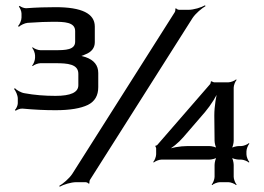

<svg xmlns="http://www.w3.org/2000/svg" viewBox="-20 -686 996 723"><path d="M275 -408V-365C275 -338 246 -325 189 -325C149 -325 110 -328 72 -335C59 -337 42 -347 36 -354L33 -351C39 -344 47 -327 47 -315V-297C47 -289 41 -276 36 -272L39 -269C44 -273 57 -278 65 -277C108 -273 149 -271 189 -271C244 -271 284 -278 311 -291C337 -304 350 -326 350 -358V-411C350 -440 334 -460 302 -471C293 -474 281 -477 274 -477V-473C281 -473 293 -477 301 -481C325 -490 337 -506 337 -527V-586C337 -635 288 -659 189 -659C155 -659 118 -658 78 -655C70 -655 58 -660 54 -664L51 -661C55 -657 61 -644 61 -635V-620C61 -609 54 -594 48 -588L51 -585C57 -591 73 -599 84 -600C126 -603 158 -604 180 -604C222 -604 263 -603 263 -569V-529C263 -498 226 -497 189 -497H132C123 -497 108 -503 103 -508L101 -506C106 -501 112 -486 112 -477V-468C112 -459 106 -444 101 -439L103 -437C108 -442 123 -448 132 -448H189C234 -448 275 -445 275 -408ZM908 -105V-116C908 -125 914 -140 919 -145L917 -147C912 -142 897 -136 888 -136H880C871 -136 854 -132 849 -127L851 -125C856 -130 860 -147 860 -156V-356C860 -365 866 -380 871 -385L869 -387C864 -382 849 -376 840 -376H786C784 -376 778 -379 777 -380L774 -379C774 -377 773 -371 771 -369L573 -141C572 -139 567 -137 566 -138L565 -134C566 -134 568 -129 568 -128V-105C568 -96 562 -81 557 -76L559 -74C564 -79 579 -85 588 -85H768C777 -85 794 -89 799 -94L797 -96C792 -91 788 -74 788 -65V-20C788 -11 782 4 777 9L779 11C784 6 799 0 808 0H840C849 0 864 6 869 11L871 9C866 4 860 -11 860 -20V-65C860 -74 856 -91 851 -96L849 -94C854 -89 871 -85 880 -85H888C897 -85 912 -79 917 -74L919 -76C914 -81 908 -96 908 -105ZM768 -136H686C659 -136 623 -130 605 -121L607 -118C625 -126 653 -149 670 -169L752 -264C774 -290 798 -328 806 -351L802 -353C794 -329 787 -285 787 -251L788 -156C788 -147 792 -130 797 -125L800 -127C794 -132 777 -136 768 -136ZM268 0H302C306 0 313 3 314 6L317 4C316 1 317 -6 319 -9L705 -618C717 -636 740 -655 754 -663L752 -666C738 -658 710 -649 689 -649H655C651 -649 644 -652 643 -655L640 -653C641 -650 640 -643 638 -640L252 -31C240 -13 217 6 203 14L205 17C219 9 247 0 268 0Z"/></svg>

Font: Gamestation Storm
Style: Regular
Weight: 400
Designer: Jonas Hecksher
Foundry: Jonas Hecksher, Playtypeª, e-types AS
Version: Version 1.003